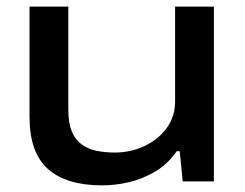

<svg xmlns="http://www.w3.org/2000/svg" viewBox="-20 -547 738 579"><path d="M288 12Q180 12 124.5 -37.5Q69 -87 69 -195V-527H186V-216Q186 -177 196 -152Q206 -127 225 -112.5Q244 -98 270 -92.5Q296 -87 327 -87Q373 -87 414.5 -106Q456 -125 482 -160Q508 -195 508 -241V-527H625V0H531L522 -91H513Q485 -51 447 -29Q409 -7 368.5 2.5Q328 12 288 12Z"/></svg>

Font: Archivo Expanded Medium
Style: Regular
Weight: 500
Width: 7
Designer: Hector Gatti
Foundry: Omnibus-Type
Version: Version 2.001